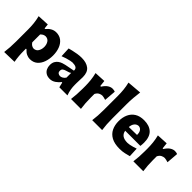

<svg xmlns="http://www.w3.org/2000/svg" viewBox="56 -1841 3054 3054"><g transform="rotate(45 1582.5 -314.0)"><path d="M55.2 223.6Q63 163.6 67.1 103.8Q71.3 43.9 71.3 -26.9V-300.8Q71.3 -366.2 64.5 -432.4Q57.6 -498.5 40 -567.4L235.8 -577.1L244.1 -496.6H258.8Q290.5 -537.1 331.8 -560.5Q373 -584 420.4 -584Q494.6 -584 544.7 -544.2Q594.7 -504.4 620.1 -436.8Q645.5 -369.1 645.5 -284.7Q645.5 -205.6 621.3 -137.2Q597.2 -68.8 547.9 -26.6Q498.5 15.6 421.9 15.6Q384.8 15.6 346.4 -2.4Q308.1 -20.5 274.9 -59.1H262.2V-16.1Q262.2 46.4 266.8 102.1Q271.5 157.7 282.2 217.8ZM347.7 -145.5Q399.9 -147.9 424.8 -189Q449.7 -230 449.7 -282.7Q449.7 -338.4 424.1 -377.9Q398.4 -417.5 346.7 -419.9Q297.9 -418.5 262.2 -377.4V-201.2Q294.9 -149.9 347.7 -145.5Z M869.6 14.6Q817.4 14.6 783 -6.8Q748.5 -28.3 731.4 -64.2Q714.4 -100.1 714.4 -143.1Q714.4 -191.9 732.2 -223.9Q750 -255.9 777.8 -275.4Q805.7 -294.9 835.7 -304.9Q865.7 -314.9 889.6 -319.8L1049.8 -351.1Q1051.8 -394.5 1023.4 -410.9Q995.1 -427.2 941.4 -427.2Q927.7 -427.2 895.3 -420.4Q862.8 -413.6 823 -401.6Q783.2 -389.6 747.6 -374.5L740.2 -541.5Q768.1 -548.8 809.3 -558.8Q850.6 -568.8 898.7 -576.4Q946.8 -584 994.6 -584Q1099.6 -584 1161.4 -535.6Q1223.1 -487.3 1223.1 -378.4Q1223.1 -350.6 1220.9 -310.8Q1218.8 -271 1218.8 -240.2V-198.7Q1218.8 -154.8 1226.6 -105Q1234.4 -55.2 1254.9 0H1072.3L1052.2 -85.4H1039.1Q1012.2 -46.9 966.8 -16.1Q921.4 14.6 869.6 14.6ZM954.6 -132.8Q975.6 -132.8 1001.5 -147.5Q1027.3 -162.1 1043.9 -189V-294.4Q1034.7 -287.1 1018.6 -279.8Q1002.4 -272.5 961.9 -261.7Q935.1 -254.9 913.6 -240Q892.1 -225.1 892.1 -192.9Q892.1 -160.6 910.6 -146.7Q929.2 -132.8 954.6 -132.8Z M1335.4 0Q1342.8 -60.1 1346.9 -116.9Q1351.1 -173.8 1351.1 -244.6V-300.8Q1351.1 -366.2 1344.2 -432.4Q1337.4 -498.5 1319.8 -567.4L1507.8 -577.1L1518.6 -475.1H1533.7Q1571.3 -534.2 1610.8 -559.1Q1650.4 -584 1687 -584Q1698.7 -584 1714.8 -581.8Q1731 -579.6 1745.6 -572.8L1729.5 -373.5Q1708.5 -380.4 1686 -385.5Q1663.6 -390.6 1649.4 -390.6Q1624 -390.6 1593.8 -375.7Q1563.5 -360.8 1542 -319.3V-233.9Q1542 -171.4 1545.9 -115.7Q1549.8 -60.1 1558.1 0Z M1812 0Q1819.8 -60.1 1823.7 -116.9Q1827.6 -173.8 1827.6 -244.6V-560.5Q1827.6 -629.4 1821 -695.8Q1814.5 -762.2 1797.4 -830.6L2040 -850.6Q2031.2 -783.7 2025.1 -711.4Q2019 -639.2 2019 -560.5V-244.6Q2019 -173.8 2022.9 -116.9Q2026.9 -60.1 2035.2 0Z M2438.5 15.6Q2326.2 15.6 2255.6 -22.9Q2185.1 -61.5 2152.1 -129.4Q2119.1 -197.3 2119.1 -285.2Q2119.1 -372.6 2149.9 -439.9Q2180.7 -507.3 2242.4 -545.7Q2304.2 -584 2397.5 -584Q2516.6 -584 2582.8 -522Q2648.9 -460 2648.9 -330.1Q2648.9 -306.2 2647.2 -288.1Q2645.5 -270 2643.1 -252H2302.2Q2309.6 -198.7 2348.6 -169.7Q2387.7 -140.6 2462.9 -140.6Q2482.4 -140.6 2511.5 -146.2Q2540.5 -151.9 2572.8 -160.9Q2605 -169.9 2632.8 -180.2L2640.1 -18.1Q2604.5 -8.8 2554.7 3.4Q2504.9 15.6 2438.5 15.6ZM2482.4 -337.9Q2483.4 -394.5 2460.7 -425.3Q2438 -456.1 2399.4 -458Q2359.4 -455.6 2332.5 -423.6Q2305.7 -391.6 2300.8 -334.5Z M2737.8 0Q2745.1 -60.1 2749.3 -116.9Q2753.4 -173.8 2753.4 -244.6V-300.8Q2753.4 -366.2 2746.6 -432.4Q2739.7 -498.5 2722.2 -567.4L2910.2 -577.1L2920.9 -475.1H2936Q2973.6 -534.2 3013.2 -559.1Q3052.7 -584 3089.4 -584Q3101.1 -584 3117.2 -581.8Q3133.3 -579.6 3147.9 -572.8L3131.8 -373.5Q3110.8 -380.4 3088.4 -385.5Q3065.9 -390.6 3051.8 -390.6Q3026.4 -390.6 2996.1 -375.7Q2965.8 -360.8 2944.3 -319.3V-233.9Q2944.3 -171.4 2948.2 -115.7Q2952.1 -60.1 2960.4 0Z"/></g></svg>

Font: Pinar ExtraBold
Style: Regular
Weight: 800
Designer: Amin Abedi
Version: Version 3.000